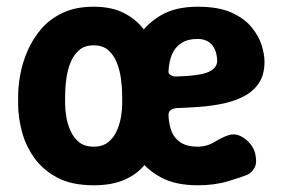

<svg xmlns="http://www.w3.org/2000/svg" viewBox="-20 -536 842 572"><path d="M259 16Q193 16 149.5 -7.5Q106 -31 80.5 -68Q55 -105 44.5 -147Q34 -189 34 -225V-250Q34 -279 40.5 -314.5Q47 -350 62.5 -385.5Q78 -421 103.5 -450.5Q129 -480 167.5 -498Q206 -516 259 -516Q312 -516 348.5 -497.5Q385 -479 408 -449Q431 -419 443 -384Q455 -349 459.5 -313.5Q464 -278 464 -250V-225Q464 -197 459.5 -164Q455 -131 442.5 -99Q430 -67 407.5 -41Q385 -15 348.5 0.5Q312 16 259 16ZM259 -99Q286 -99 302.5 -112.5Q319 -126 328 -146.5Q337 -167 340.5 -188Q344 -209 344 -225V-250Q344 -274 340.5 -300.5Q337 -327 328 -349.5Q319 -372 302.5 -386.5Q286 -401 259 -401Q232 -401 215.5 -386.5Q199 -372 190 -349.5Q181 -327 177.5 -300.5Q174 -274 174 -250V-225Q174 -209 177.5 -188Q181 -167 190 -146.5Q199 -126 215.5 -112.5Q232 -99 259 -99ZM569 16Q503 16 459.5 -7.5Q416 -31 390.5 -68.5Q365 -106 354.5 -147.5Q344 -189 344 -225V-250Q344 -291 354.5 -337Q365 -383 390.5 -424Q416 -465 459.5 -490.5Q503 -516 569 -516Q630 -516 668.5 -499Q707 -482 729 -455.5Q751 -429 759.5 -401.5Q768 -374 768 -352Q768 -313 751 -288Q734 -263 705.5 -248.5Q677 -234 642.5 -227Q608 -220 572.5 -217.5Q537 -215 506 -214Q492 -212 487 -207Q482 -202 482 -193Q483 -165 491.5 -144Q500 -123 519 -111Q538 -99 569 -99Q596 -99 619 -113Q642 -127 660 -133Q677 -139 693.5 -132Q710 -125 723 -110.5Q736 -96 740 -80Q747 -50 737.5 -35Q728 -20 716 -15Q699 -8 659 4Q619 16 569 16ZM503 -308Q576 -310 602 -322Q628 -334 627 -357Q626 -375 620 -389Q614 -403 601 -411.5Q588 -420 569 -420Q539 -420 520 -407.5Q501 -395 492 -373Q483 -351 482 -322Q482 -316 489 -312Q496 -308 503 -308Z"/></svg>

Font: Winky Sans SemiBold
Style: Regular
Weight: 600
Designer: Simon Atzbach
Foundry: typofactur
Version: Version 1.205